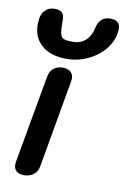

<svg xmlns="http://www.w3.org/2000/svg" viewBox="-87 -808 567 869"><g transform="rotate(10 197.0 -373.0)"><path d="M39 -31Q39 -39 40 -43L112 -447Q116 -472 133 -486Q150 -500 176 -500Q198 -500 211 -489Q224 -478 224 -458Q224 -451 223 -447L152 -43Q148 -18 130 -4Q112 10 86 10Q64 10 51.5 -0.5Q39 -11 39 -31ZM29 -672Q29 -717 47 -736.5Q65 -756 93 -756Q115 -756 126 -746Q137 -736 137 -718Q137 -671 140.5 -652.5Q144 -634 156 -628.5Q168 -623 198 -623Q235 -623 258 -644.5Q281 -666 289 -705Q294 -729 309 -742.5Q324 -756 349 -756Q371 -756 382.5 -746Q394 -736 394 -718Q394 -672 365 -631.5Q336 -591 287.5 -566.5Q239 -542 184 -542Q111 -542 70 -577.5Q29 -613 29 -672Z"/></g></svg>

Font: Kodchasan SemiBold
Style: Italic
Weight: 600
Italic angle: -10°
Version: Version 1.000; ttfautohint (v1.6)